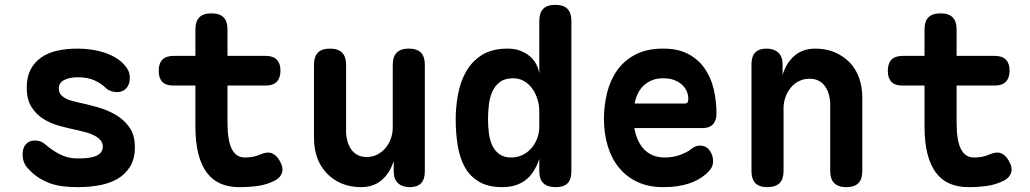

<svg xmlns="http://www.w3.org/2000/svg" viewBox="-20 -760 4240 790"><path d="M300 10Q267 10 238.5 6.5Q210 3 185.5 -6Q161 -15 139 -29Q117 -43 98 -64Q85 -77 79 -91.5Q73 -106 73 -125Q73 -152 87 -167Q101 -182 123 -182Q133 -182 143.5 -179Q154 -176 165 -167Q195 -141 227.5 -124.5Q260 -108 300 -108Q318 -108 336 -109.5Q354 -111 369 -116Q384 -121 393.5 -131Q403 -141 403 -157Q403 -172 393.5 -183Q384 -194 369 -202Q354 -210 336 -215Q318 -220 300 -224Q262 -232 225 -242Q188 -252 158 -271Q128 -290 109 -320.5Q90 -351 90 -400Q90 -442 105 -472Q120 -502 147.5 -522Q175 -542 213.5 -551Q252 -560 300 -560Q362 -560 415 -541.5Q468 -523 496 -488Q504 -479 509 -467.5Q514 -456 514 -439Q514 -412 499.5 -396.5Q485 -381 461 -381Q449 -381 436 -385.5Q423 -390 413 -400Q397 -416 369.5 -429Q342 -442 300 -442Q282 -442 268 -439Q254 -436 243.5 -430.5Q233 -425 227.5 -416.5Q222 -408 222 -396Q222 -382 229 -372.5Q236 -363 247.5 -356.5Q259 -350 273 -346Q287 -342 300 -339Q338 -331 379.5 -319.5Q421 -308 455.5 -288Q490 -268 512.5 -236Q535 -204 535 -155Q535 -106 515 -74Q495 -42 462.5 -23.5Q430 -5 388 2.5Q346 10 300 10Z M1074 -530Q1104 -530 1119 -514.5Q1134 -499 1134 -469.5Q1134 -440 1119 -424Q1104 -408 1074 -408H916V-256Q916 -181 934 -146.5Q952 -112 987 -112Q1003 -112 1018.5 -114.5Q1034 -117 1050 -124Q1079 -137 1098.5 -129.5Q1118 -122 1131 -98Q1147 -71 1140.5 -50Q1134 -29 1111 -17Q1077 0 1041 5Q1005 10 965 10Q921 10 887.5 -4.5Q854 -19 831 -49.5Q808 -80 796 -127.5Q784 -175 784 -240V-408H692Q662 -408 647.5 -423.5Q633 -439 633 -468Q633 -499 648 -514.5Q663 -530 694 -530H784V-639Q784 -672 800 -688.5Q816 -705 850 -705Q884 -705 900 -688.5Q916 -672 916 -639V-530Z M1596 -235V-494Q1596 -527 1612.5 -543.5Q1629 -560 1662 -560Q1696 -560 1712 -543.5Q1728 -527 1728 -494V-55Q1728 -22 1712.5 -6Q1697 10 1666 10Q1636 10 1618 -6Q1600 -22 1600 -55V-98Q1584 -47 1550 -18.5Q1516 10 1466 10Q1420 10 1384.5 -5.5Q1349 -21 1323.5 -48Q1298 -75 1285 -111.5Q1272 -148 1272 -191V-494Q1272 -527 1288 -543.5Q1304 -560 1338 -560Q1371 -560 1387.5 -543.5Q1404 -527 1404 -494V-219Q1404 -200 1409 -181Q1414 -162 1424 -147Q1434 -132 1450 -123Q1466 -114 1489 -114Q1513 -114 1533 -124.5Q1553 -135 1567 -152Q1581 -169 1588.5 -190.5Q1596 -212 1596 -235Z M2266 10Q2233 10 2216 -6Q2199 -22 2199 -55V-106Q2191 -82 2178.5 -60.5Q2166 -39 2148 -23.5Q2130 -8 2105 1Q2080 10 2046 10Q1989 10 1951.5 -12Q1914 -34 1893 -71.5Q1872 -109 1863.5 -160Q1855 -211 1855 -269Q1855 -320 1864.5 -371.5Q1874 -423 1897.5 -465Q1921 -507 1962.5 -533.5Q2004 -560 2069 -560Q2119 -560 2155 -532.5Q2191 -505 2199 -458V-674Q2199 -707 2215 -723.5Q2231 -740 2265 -740Q2299 -740 2315 -723.5Q2331 -707 2331 -674V-55Q2331 -22 2315.5 -6Q2300 10 2266 10ZM2083 -112Q2107 -112 2128 -121.5Q2149 -131 2164.5 -148Q2180 -165 2189.5 -188.5Q2199 -212 2199 -240V-301Q2199 -327 2191.5 -351.5Q2184 -376 2170 -395.5Q2156 -415 2136 -426.5Q2116 -438 2092 -438Q2058 -438 2037.5 -423Q2017 -408 2006 -383.5Q1995 -359 1991.5 -329Q1988 -299 1988 -270Q1988 -241 1991.5 -212.5Q1995 -184 2005.5 -161.5Q2016 -139 2035 -125.5Q2054 -112 2083 -112Z M2860 -161Q2885 -161 2899.5 -141.5Q2914 -122 2914 -97Q2914 -83 2908 -71Q2902 -59 2885 -44Q2870 -31 2852 -21Q2834 -11 2812 -4Q2790 3 2764.5 6.5Q2739 10 2709 10Q2648 10 2602.5 -11.5Q2557 -33 2526.5 -70.5Q2496 -108 2480.5 -159.5Q2465 -211 2465 -271Q2465 -326 2478 -378.5Q2491 -431 2520 -471.5Q2549 -512 2595.5 -536Q2642 -560 2709 -560Q2770 -560 2811.5 -538Q2853 -516 2879 -479Q2905 -442 2916.5 -393.5Q2928 -345 2928 -293Q2928 -264 2913.5 -248.5Q2899 -233 2871 -233H2590Q2596 -200 2608 -177Q2620 -154 2636.5 -139.5Q2653 -125 2673 -118.5Q2693 -112 2715 -112Q2751 -112 2780.5 -123.5Q2810 -135 2823 -146Q2833 -154 2841.5 -157.5Q2850 -161 2860 -161ZM2591 -334H2799Q2805 -334 2808.5 -338Q2812 -342 2812 -354Q2812 -370 2805.5 -385Q2799 -400 2785.5 -412Q2772 -424 2753 -431Q2734 -438 2709 -438Q2684 -438 2664.5 -430.5Q2645 -423 2630 -409.5Q2615 -396 2605.5 -377Q2596 -358 2591 -334Z M3204 -315V-56Q3204 -23 3187.5 -6.5Q3171 10 3138 10Q3104 10 3088 -6.5Q3072 -23 3072 -56V-495Q3072 -528 3087.5 -544Q3103 -560 3134 -560Q3164 -560 3182 -544Q3200 -528 3200 -495V-452Q3216 -503 3250 -531.5Q3284 -560 3334 -560Q3380 -560 3415.5 -544.5Q3451 -529 3476.5 -502.5Q3502 -476 3515 -439Q3528 -402 3528 -359V-56Q3528 -23 3512 -6.5Q3496 10 3462 10Q3429 10 3412.5 -6.5Q3396 -23 3396 -56V-331Q3396 -350 3391 -369Q3386 -388 3376 -403Q3366 -418 3350 -427Q3334 -436 3311 -436Q3287 -436 3267 -426Q3247 -416 3233 -398.5Q3219 -381 3211.5 -359.5Q3204 -338 3204 -315Z M4074 -530Q4104 -530 4119 -514.5Q4134 -499 4134 -469.5Q4134 -440 4119 -424Q4104 -408 4074 -408H3916V-256Q3916 -181 3934 -146.5Q3952 -112 3987 -112Q4003 -112 4018.5 -114.5Q4034 -117 4050 -124Q4079 -137 4098.5 -129.5Q4118 -122 4131 -98Q4147 -71 4140.5 -50Q4134 -29 4111 -17Q4077 0 4041 5Q4005 10 3965 10Q3921 10 3887.5 -4.5Q3854 -19 3831 -49.5Q3808 -80 3796 -127.5Q3784 -175 3784 -240V-408H3692Q3662 -408 3647.5 -423.5Q3633 -439 3633 -468Q3633 -499 3648 -514.5Q3663 -530 3694 -530H3784V-639Q3784 -672 3800 -688.5Q3816 -705 3850 -705Q3884 -705 3900 -688.5Q3916 -672 3916 -639V-530Z"/></svg>

Font: Maple Mono NL
Style: Bold
Weight: 700
Monospace: yes
Designer: subframe7536
Version: Version 7.000